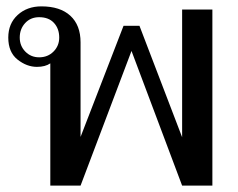

<svg xmlns="http://www.w3.org/2000/svg" viewBox="-20 -583 748 603"><path d="M138 -384Q122 -373 96 -373Q64 -373 35 -396Q6 -419 6 -465Q6 -509 35.5 -536Q65 -563 110 -563Q169 -563 201 -533.5Q233 -504 233 -450V-153L368 -502H418L552 -152V-553H647V0H552L393 -423L233 0H138ZM166 -465Q166 -493 149.5 -511Q133 -529 103 -529Q76 -529 59 -510.5Q42 -492 42 -465Q42 -439 59.5 -421Q77 -403 103 -403Q130 -403 148 -421Q166 -439 166 -465Z"/></svg>

Font: TavirajRegular
Style: Regular
Weight: 400
Designer: Katatrad Team
Foundry: CadsonDemak
Version: Version 1.001